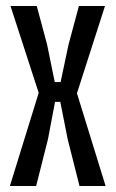

<svg xmlns="http://www.w3.org/2000/svg" viewBox="-20 -620 386 640"><path d="M13 0 109 -310.5 15 -600H102.5L137 -471.5L162.5 -346.5H182L208.5 -471.5L243 -600H330L236.5 -309L332 0H245L205.5 -156.5L181 -280.5H163.5L140 -156.5L100.5 0Z"/></svg>

Font: Big Shoulders Text Thin Medium
Style: Regular
Weight: 500
Version: Version 2.002